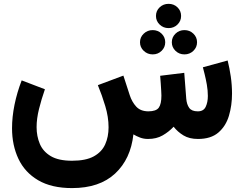

<svg xmlns="http://www.w3.org/2000/svg" viewBox="-20 -710 1246 981"><path d="M776.9 -628.4Q776.9 -654.8 795.7 -672.6Q814.5 -690.4 841.3 -690.4Q868.2 -690.4 886.7 -672.6Q905.3 -654.8 905.3 -628.4Q905.3 -602.5 886.7 -584.5Q868.2 -566.4 841.3 -566.4Q814.5 -566.4 795.7 -584.5Q776.9 -602.5 776.9 -628.4ZM857.9 -494.1Q857.9 -520 876.7 -538.1Q895.5 -556.2 922.4 -556.2Q949.2 -556.2 968 -538.1Q986.8 -520 986.8 -494.1Q986.8 -468.3 968 -450.2Q949.2 -432.1 922.4 -432.1Q895.5 -432.1 876.7 -450.2Q857.9 -468.3 857.9 -494.1ZM695.3 -494.1Q695.3 -520 714.4 -538.1Q733.4 -556.2 760.3 -556.2Q787.1 -556.2 805.7 -538.1Q824.2 -520 824.2 -494.1Q824.2 -468.3 805.7 -450.2Q787.1 -432.1 760.3 -432.1Q733.4 -432.1 714.4 -450.2Q695.3 -468.3 695.3 -494.1ZM736.3 0Q713.9 0 695.6 -7.1Q677.2 -14.2 661.6 -23.4Q647.9 102.5 568.1 176.8Q488.3 251 348.1 251Q243.2 251 175 210.9Q106.9 170.9 74.2 101.6Q41.5 32.2 41.5 -54.7Q41.5 -112.8 54.2 -175Q66.9 -237.3 90.8 -299.3L209.5 -253.9Q191.4 -202.1 179.2 -152.8Q167 -103.5 167 -60.5Q167 -13.7 183.6 25.4Q200.2 64.5 239.7 87.9Q279.3 111.3 348.1 111.3Q418.5 111.3 459.2 88.9Q500 66.4 517.3 27.8Q534.7 -10.7 534.7 -59.6Q534.7 -112.3 517.8 -168.2Q501 -224.1 480 -274.9L610.4 -323.7L643.1 -223.1Q654.3 -189 676 -165.3Q697.8 -141.6 737.3 -141.1Q777.8 -141.1 791.3 -159.9Q804.7 -178.7 804.7 -221.7Q804.7 -228.5 803.7 -245.8Q802.7 -263.2 801.3 -284.2Q799.8 -305.2 798.3 -322.8L921.4 -337.9L931.6 -206.1Q934.1 -176.3 946.8 -158.7Q959.5 -141.1 990.7 -141.1Q1020 -141.1 1031 -164.3Q1042 -187.5 1042 -219.7Q1042 -247.6 1036.9 -277.1Q1031.7 -306.6 1025.6 -330.8Q1019.5 -355 1016.6 -366.2L1143.1 -400.9Q1152.8 -362.3 1159.2 -318.6Q1165.5 -274.9 1165.5 -231.9Q1165.5 -171.4 1149.7 -118.4Q1133.8 -65.4 1095.7 -32.7Q1057.6 0 991.7 0Q947.3 0 917.5 -18.1Q887.7 -36.1 867.2 -62.5Q842.3 -36.1 810.8 -18.1Q779.3 0 736.3 0Z"/></svg>

Font: Vazirmatn RD FD ExtraBold
Style: Regular
Weight: 800
Designer: Saber Rastikerdar
Foundry: Saber Rastikerdar
Version: Version 33.003